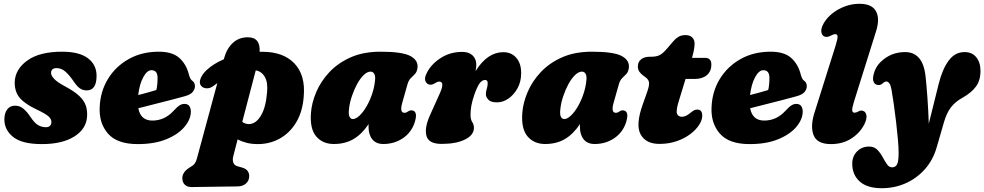

<svg xmlns="http://www.w3.org/2000/svg" viewBox="-20 -747 5188 1012"><path d="M221.5 -76.5Q236.5 -76.5 243.8 -84.2Q251 -92 251 -103.5Q251 -119.5 236.2 -133.2Q221.5 -147 172 -170.5Q110.5 -199.5 83.8 -231.5Q57 -263.5 57.5 -313.5Q59.5 -381.5 123.8 -428Q188 -474.5 307.5 -474.5Q398 -474.5 443.5 -440Q489 -405.5 489 -347.5Q489 -270.5 437 -270.5Q416.5 -270.5 400.2 -282Q384 -293.5 364 -324Q343.5 -353.5 323.2 -370.8Q303 -388 278.5 -388Q249 -388 249 -361.5Q250 -347.5 265.8 -330.8Q281.5 -314 326 -290Q374.5 -264 399.5 -239.5Q424.5 -215 432.8 -189Q441 -163 439 -133Q435 -67 371.2 -27.2Q307.5 12.5 201 12.5Q96.5 12.5 49.8 -24.8Q3 -62 3 -117.5Q3.5 -152 18.5 -171Q33.5 -190 59.5 -190Q84.5 -190 103.2 -174.2Q122 -158.5 140 -131.5Q161.5 -99 180.5 -87.8Q199.5 -76.5 221.5 -76.5Z M986 -159.5Q986 -118.5 952.8 -78.8Q919.5 -39 857 -13.2Q794.5 12.5 706 12.5Q597.5 12.5 549.2 -42.8Q501 -98 505.5 -183.5Q509 -265 549 -330.8Q589 -396.5 658 -435.5Q727 -474.5 817.5 -474.5Q888.5 -474.5 925 -441.8Q961.5 -409 975 -356.5Q982 -330 991.5 -323Q1007.5 -312.5 1007.5 -293.5Q1007.5 -276.5 995.5 -262Q983.5 -247.5 951 -239Q921 -230.5 879.2 -219.8Q837.5 -209 792.8 -197.8Q748 -186.5 709 -176.5Q721 -111.5 783 -111.5Q847.5 -111.5 894 -162Q914 -184 928 -192.5Q942 -201 958 -199Q973.5 -197 979.8 -185.2Q986 -173.5 986 -159.5ZM778.5 -377Q755 -377 735 -340Q715 -303 708.5 -246Q734 -252.5 759.2 -259.5Q784.5 -266.5 804 -272.5Q810.5 -298.5 810.5 -336.5Q810.5 -377 778.5 -377Z M1106.5 -295Q1088.5 -281 1069.8 -281.5Q1051 -282 1040.5 -294Q1028 -308.5 1037 -332.5Q1046 -356.5 1070 -378.5Q1105 -411 1159.5 -434.5L1160.5 -438Q1175 -491 1207.2 -520.8Q1239.5 -550.5 1286 -550.5Q1353 -550.5 1348.5 -474Q1356 -474 1363.5 -474Q1473.5 -474 1532 -412.5Q1590.5 -351 1581 -240Q1575.5 -160 1542 -103.5Q1508.5 -47 1455.5 -17.2Q1402.5 12.5 1339 12.5Q1307 12.5 1280.2 5.8Q1253.5 -1 1232.5 -12.5L1209.5 76.5Q1204.5 95 1209.8 110Q1215 125 1232.5 129.5L1257 136.5Q1277 142.5 1285.2 154.2Q1293.5 166 1293.5 179.5Q1294 204.5 1277 219.8Q1260 235 1233.5 235.5L987.5 239Q968 239 954.5 226.8Q941 214.5 941 191Q941 176 951.2 161Q961.5 146 988 130.5Q1002 122.5 1008.2 112Q1014.5 101.5 1018 88L1125.5 -309Q1116 -302.5 1106.5 -295ZM1290.5 -93Q1327.5 -92.5 1354.2 -135.8Q1381 -179 1387.5 -258.5Q1393 -311.5 1376 -341.2Q1359 -371 1328 -376L1257 -105Q1271 -93.5 1290.5 -93Z M2100 -204.5Q2085.5 -152.5 2111.5 -152.5Q2119 -152.5 2123.5 -155Q2128 -157.5 2135 -162Q2146 -168 2156 -164Q2168.5 -161.5 2171.8 -146Q2175 -130.5 2165 -99.5Q2147.5 -48 2102.8 -18Q2058 12 2000 12Q1962.5 12 1942.5 -12.5Q1922.5 -37 1922.5 -79Q1922.5 -86 1923 -93Q1886.5 -39 1842.5 -13.5Q1798.5 12 1739.5 12Q1680.5 12 1646.5 -28.2Q1612.5 -68.5 1619 -152Q1623 -205.5 1647 -262Q1671 -318.5 1716.2 -366.8Q1761.5 -415 1828.5 -444.8Q1895.5 -474.5 1986 -474.5Q2100.5 -474.5 2143 -451.8Q2185.5 -429 2180.5 -389Q2177.5 -367.5 2167 -356.8Q2156.5 -346 2145 -334.8Q2133.5 -323.5 2127.5 -301.5ZM1819.5 -172.5Q1816 -143 1822.5 -131.2Q1829 -119.5 1839.5 -119.5Q1856 -119.5 1875.2 -137.8Q1894.5 -156 1912 -186.2Q1929.5 -216.5 1941.8 -253.2Q1954 -290 1957 -326.5Q1959 -346.5 1952.5 -358Q1946 -369.5 1933 -369.5Q1915.5 -369.5 1896.8 -351.2Q1878 -333 1862 -303.5Q1846 -274 1834.5 -239.5Q1823 -205 1819.5 -172.5Z M2249 -300.5Q2232.5 -300.5 2223.8 -316.5Q2215 -332.5 2227.5 -358Q2248.5 -405 2299.8 -439.2Q2351 -473.5 2416.5 -473.5Q2451.5 -473.5 2471 -454.8Q2490.5 -436 2490.5 -405.5Q2490.5 -391.5 2486.5 -372Q2549 -472 2632.5 -472Q2675.5 -472 2701.2 -442.5Q2727 -413 2727 -362Q2727 -317 2708 -282.2Q2689 -247.5 2660 -227.5Q2631 -207.5 2600 -207.5Q2566.5 -207.5 2553.8 -221.8Q2541 -236 2541 -250.5Q2541 -265.5 2545.8 -279.2Q2550.5 -293 2550.5 -309Q2550.5 -325.5 2537 -325.5Q2521 -325.5 2508.2 -308.2Q2495.5 -291 2480.5 -249Q2468.5 -214 2464.2 -189.2Q2460 -164.5 2460 -140.5Q2460 -118 2469 -103.8Q2478 -89.5 2478 -73Q2478 -35 2431.2 -11.8Q2384.5 11.5 2307.5 11.5Q2240 11.5 2228 -30.2Q2216 -72 2246.5 -140L2298.5 -255.5Q2326 -317 2295 -317Q2286 -317 2273.5 -309Q2261 -300.5 2249 -300.5Z M3214 -204.5Q3199.5 -152.5 3225.5 -152.5Q3233 -152.5 3237.5 -155Q3242 -157.5 3249 -162Q3260 -168 3270 -164Q3282.5 -161.5 3285.8 -146Q3289 -130.5 3279 -99.5Q3261.5 -48 3216.8 -18Q3172 12 3114 12Q3076.5 12 3056.5 -12.5Q3036.5 -37 3036.5 -79Q3036.5 -86 3037 -93Q3000.5 -39 2956.5 -13.5Q2912.5 12 2853.5 12Q2794.5 12 2760.5 -28.2Q2726.5 -68.5 2733 -152Q2737 -205.5 2761 -262Q2785 -318.5 2830.2 -366.8Q2875.5 -415 2942.5 -444.8Q3009.5 -474.5 3100 -474.5Q3214.5 -474.5 3257 -451.8Q3299.5 -429 3294.5 -389Q3291.5 -367.5 3281 -356.8Q3270.5 -346 3259 -334.8Q3247.5 -323.5 3241.5 -301.5ZM2933.5 -172.5Q2930 -143 2936.5 -131.2Q2943 -119.5 2953.5 -119.5Q2970 -119.5 2989.2 -137.8Q3008.5 -156 3026 -186.2Q3043.5 -216.5 3055.8 -253.2Q3068 -290 3071 -326.5Q3073 -346.5 3066.5 -358Q3060 -369.5 3047 -369.5Q3029.5 -369.5 3010.8 -351.2Q2992 -333 2976 -303.5Q2960 -274 2948.5 -239.5Q2937 -205 2933.5 -172.5Z M3383.5 -339 3370.5 -348.5Q3356.5 -359 3349.2 -370.2Q3342 -381.5 3342 -397Q3342 -420.5 3359 -434.2Q3376 -448 3405.5 -448H3413Q3438 -448 3454.8 -455.5Q3471.5 -463 3492 -486.5L3529 -529.5Q3540.5 -543.5 3555.8 -552.8Q3571 -562 3593 -562Q3616 -562 3628.5 -549.8Q3641 -537.5 3641 -517.5Q3641 -504 3637.8 -485.2Q3634.5 -466.5 3627.5 -442H3696.5Q3729.5 -442 3729.5 -406Q3729.5 -371.5 3706 -351.2Q3682.5 -331 3643 -331H3593.5L3556.5 -210Q3542.5 -163.5 3548.5 -147.5Q3554.5 -131.5 3574.5 -131.5Q3595 -131.5 3619.5 -152.5Q3632 -162.5 3639 -166Q3646 -169.5 3655 -169.5Q3681.5 -169.5 3681.5 -137.5Q3681.5 -114.5 3664.8 -88.5Q3648 -62.5 3617.8 -39.8Q3587.5 -17 3546.2 -2.8Q3505 11.5 3456 11.5Q3384 11.5 3356.5 -38.8Q3329 -89 3368.5 -198.5L3389 -256.5Q3402 -291.5 3401.2 -309Q3400.5 -326.5 3383.5 -339Z M4211 -159.5Q4211 -118.5 4177.8 -78.8Q4144.5 -39 4082 -13.2Q4019.5 12.5 3931 12.5Q3822.5 12.5 3774.2 -42.8Q3726 -98 3730.5 -183.5Q3734 -265 3774 -330.8Q3814 -396.5 3883 -435.5Q3952 -474.5 4042.5 -474.5Q4113.5 -474.5 4150 -441.8Q4186.5 -409 4200 -356.5Q4207 -330 4216.5 -323Q4232.5 -312.5 4232.5 -293.5Q4232.5 -276.5 4220.5 -262Q4208.5 -247.5 4176 -239Q4146 -230.5 4104.2 -219.8Q4062.5 -209 4017.8 -197.8Q3973 -186.5 3934 -176.5Q3946 -111.5 4008 -111.5Q4072.5 -111.5 4119 -162Q4139 -184 4153 -192.5Q4167 -201 4183 -199Q4198.5 -197 4204.8 -185.2Q4211 -173.5 4211 -159.5ZM4003.5 -377Q3980 -377 3960 -340Q3940 -303 3933.5 -246Q3959 -252.5 3984.2 -259.5Q4009.5 -266.5 4029 -272.5Q4035.5 -298.5 4035.5 -336.5Q4035.5 -377 4003.5 -377Z M4598 -583.5 4480.5 -209Q4470 -174.5 4472 -163.8Q4474 -153 4484 -153Q4492.5 -153 4504.5 -159.5Q4519 -168 4531.5 -161.5Q4543.5 -157 4546.8 -138.5Q4550 -120 4535 -90Q4510.5 -44 4465.5 -15.8Q4420.5 12.5 4360 12.5Q4287.5 12.5 4268.8 -33.5Q4250 -79.5 4272.5 -151.5L4384 -505.5Q4395 -541.5 4394.8 -554.2Q4394.5 -567 4382 -567Q4374 -567 4357.5 -558.5Q4339.5 -549 4326 -554.5Q4312.5 -559 4309.2 -578Q4306 -597 4322 -625Q4349.5 -671 4401.8 -699Q4454 -727 4510.5 -727Q4575.5 -727 4597 -688Q4618.5 -649 4598 -583.5Z M4928.5 -308Q4948 -384.5 4981 -428.5Q5014 -472.5 5064 -472.5Q5104 -472.5 5126 -445Q5148 -417.5 5148 -373Q5148 -323.5 5124.2 -291Q5100.5 -258.5 5053.5 -232Q5015 -211 4992.2 -181.2Q4969.5 -151.5 4955.5 -103L4917 30Q4897.5 97 4854.8 145Q4812 193 4753.5 219Q4695 245 4628 245Q4550.5 245 4511.2 209.5Q4472 174 4472 115.5Q4472 77.5 4497 51.5Q4522 25.5 4561 25.5Q4587.5 25.5 4603.8 42Q4620 58.5 4631.8 80.2Q4643.5 102 4654.8 118.5Q4666 135 4682.5 135Q4699.5 135 4708 119.8Q4716.5 104.5 4716.5 59Q4716.5 31.5 4712.8 -11.8Q4709 -55 4703.2 -104Q4697.5 -153 4691 -198.2Q4684.5 -243.5 4679 -274.5Q4675 -297.5 4667.8 -307.5Q4660.5 -317.5 4652.5 -317.5Q4642.5 -317.5 4632.5 -307.5Q4617.5 -293.5 4598 -301.5Q4587 -306 4582.8 -321.8Q4578.5 -337.5 4588.5 -367.5Q4602 -410 4647 -441.2Q4692 -472.5 4751.5 -472.5Q4796 -472.5 4823.5 -441.8Q4851 -411 4858.5 -344.5Q4864 -294 4868.5 -229.8Q4873 -165.5 4875.5 -95Z"/></svg>

Font: Fraunces 72pt S100 Black
Style: Italic
Weight: 900
Italic angle: -16°
Version: Version 1.000; ttfautohint (v1.8.3)